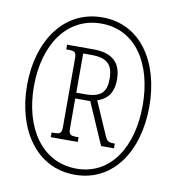

<svg xmlns="http://www.w3.org/2000/svg" viewBox="-82 -799 812 883"><g transform="rotate(10 324.0 -357.5)"><path d="M325 10C505 10 609 -151 609 -358C609 -563 507 -725 326 -725C145 -725 38 -563 38 -358C38 -156 142 10 325 10ZM328 -19C168 -19 70 -162 70 -359C70 -552 165 -696 326 -696C485 -696 578 -555 578 -358C578 -162 486 -19 328 -19ZM187 -141H313V-163H303C275 -163 267 -167 267 -198V-336H337L422 -141H482V-163C453 -163 446 -167 436 -189L368 -345C402 -357 441 -380 441 -455C441 -533 399 -573 309 -573H187V-551H197C226 -551 234 -547 234 -516V-198C234 -167 226 -163 197 -163H187ZM308 -363H267V-546H306C379 -546 407 -518 407 -452C407 -393 385 -363 308 -363Z"/></g></svg>

Font: Noto Serif Georgian ExtraCondensed ExtraLight
Style: Regular
Weight: 200
Width: 2
Designer: Monotype Design Team, Akaki Razmadze
Foundry: Google LLC
Version: Version 2.003